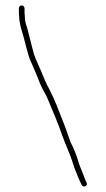

<svg xmlns="http://www.w3.org/2000/svg" viewBox="-20 -649 392 712"><path d="M60 -629C54 -629 50 -624 50 -618V-609C50 -602 50 -595 51 -588C51 -562 62 -532 68 -510C73 -492 85 -440 93 -424C102 -405 121 -359 129 -338C138 -316 151 -298 160 -275C176 -235 196 -191 210 -149C224 -109 239 -81 251 -42C257 -20 264 -9 271 12C276 23 279 28 283 37C289 49 308 40 301 28C297 19 295 16 291 4C286 -8 286 -8 284 -14C280 -24 275 -35 271 -48C264 -74 254 -98 242 -121C234 -142 223 -176 214 -198C199 -236 182 -282 164 -316C150 -341 143 -360 130 -391C115 -426 108 -435 99 -474C90 -508 88 -516 81 -545C75 -563 72 -571 72 -590C71 -597 71 -603 71 -609V-618C71 -624 66 -629 60 -629Z"/></svg>

Font: Electronic
Style: Thn
Weight: 100
Version: Version 1.011